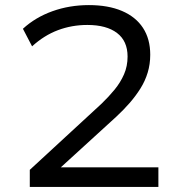

<svg xmlns="http://www.w3.org/2000/svg" viewBox="-20 -734 711 754"><path d="M97 0V-67L379 -327Q407 -354 430 -382Q453 -410 467 -442Q481 -474 481 -512Q481 -573 439.5 -604.5Q398 -636 323 -636Q262 -636 207.5 -615.5Q153 -595 106 -552L70 -621Q119 -666 186 -690Q253 -714 329 -714Q405 -714 459 -691Q513 -668 541.5 -624.5Q570 -581 570 -519Q570 -482 560 -449Q550 -416 531.5 -386.5Q513 -357 489 -329.5Q465 -302 437 -276L208 -67V-77H602V0Z"/></svg>

Font: Nunito Sans 10pt SemiExpanded
Style: Regular
Weight: 400
Width: 6
Designer: Vernon Adams
Foundry: Vernon Adams
Version: Version 3.101;gftools[0.9.27]